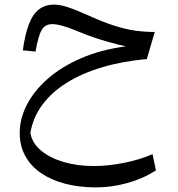

<svg xmlns="http://www.w3.org/2000/svg" viewBox="-20 -454 763 825"><path d="M78 -237.8 132.6 -232.4Q144.4 -299.9 159.1 -325.1Q173.7 -350.3 205.1 -350.3Q222.4 -350.3 249.9 -342.6Q277.4 -335 324.5 -315.3Q377.6 -293.5 432 -277.7Q486.5 -262 520.7 -254.8Q411.9 -240.3 327.1 -203.2Q242.3 -166.1 183.9 -114.4Q125.5 -62.7 95.1 -3.1Q64.7 56.6 64.7 116.8Q64.7 172 88.2 215.4Q111.7 258.9 155.4 289.1Q199 319.3 259.1 335.2Q319.3 351.2 392.4 351.2Q460.1 351.2 527.2 332.5Q594.2 313.9 650 278.3L635.5 208.4Q581.2 232.1 513.3 245.7Q445.5 259.4 382.1 259.4Q312.3 259.4 253.2 242Q194.1 224.6 156.1 192.7Q118.1 160.9 110.5 117.6Q121.3 51.5 161.2 -2.8Q201.1 -57 266.2 -97.9Q331.3 -138.8 418.5 -164.8Q505.7 -190.8 610.8 -200.3L645 -316.6Q603.5 -316.6 562.4 -322.2Q521.3 -327.8 473.1 -343Q425 -358.2 361.2 -387Q304.6 -412.4 271.1 -423.3Q237.5 -434.2 212.6 -434.2Q173.9 -434.2 147.2 -413.5Q120.5 -392.9 104 -349.4Q87.4 -305.9 78 -237.8Z"/></svg>

Font: Pinar FD VF
Style: Regular
Weight: 300
Designer: Amin Abedi
Version: Version 2.000